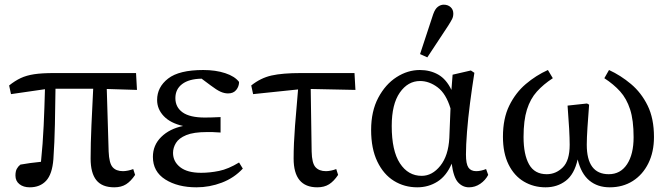

<svg xmlns="http://www.w3.org/2000/svg" viewBox="-20 -787 2862 820"><path d="M27 -385 19 -422Q44 -442 68.5 -453.5Q93 -465 126 -470Q159 -475 211 -475H561L565 -403L436 -407L444 -140Q446 -90 461 -73Q476 -56 505 -56Q515 -56 527 -58.5Q539 -61 549 -65L557 -40Q539 -13 518.5 0Q498 13 468 13Q416 13 391.5 -17.5Q367 -48 367 -110Q367 -172 370.5 -251.5Q374 -331 378 -408H217Q216 -332 214.5 -256Q213 -180 208 -107Q203 -43 177 -15Q151 13 107 13Q80 13 63 -0.5Q46 -14 46 -37Q46 -55 51.5 -65.5Q57 -76 67 -84Q105 -91 155 -96Q163 -173 166.5 -250.5Q170 -328 172 -406Z M819 13Q739 13 686 -20.5Q633 -54 633 -117Q633 -167 668.5 -202Q704 -237 762 -249Q708 -261 679.5 -291Q651 -321 651 -360Q651 -415 698 -451.5Q745 -488 848 -488Q901 -488 942 -474.5Q983 -461 1001 -437Q1001 -418 989 -403Q977 -388 954 -388Q938 -388 921.5 -395.5Q905 -403 880 -422L841 -451Q787 -450 758 -428Q729 -406 729 -368Q729 -329 760 -307Q791 -285 855 -285Q870 -285 885 -285.5Q900 -286 922 -287V-221Q897 -223 886 -223Q875 -223 864 -223Q807 -223 775.5 -210Q744 -197 731.5 -176.5Q719 -156 719 -134Q719 -97 749.5 -73Q780 -49 839 -49Q876 -49 915.5 -57Q955 -65 1001 -93L1017 -67Q980 -27 927.5 -7Q875 13 819 13Z M1061 -385 1053 -422Q1093 -454 1139.5 -464.5Q1186 -475 1265 -475H1494L1498 -403L1307 -407L1311 -140Q1312 -90 1327.5 -73Q1343 -56 1372 -56Q1382 -56 1394 -58.5Q1406 -61 1416 -65L1424 -40Q1406 -13 1385.5 0Q1365 13 1335 13Q1234 13 1234 -110Q1234 -172 1240 -250Q1246 -328 1253 -405Z M1653 -249Q1653 -143 1688 -89.5Q1723 -36 1781 -36Q1826 -36 1860.5 -79Q1895 -122 1899 -198L1904 -324Q1885 -387 1849 -414Q1813 -441 1774 -441Q1722 -441 1687.5 -391.5Q1653 -342 1653 -249ZM1762 13Q1707 13 1662.5 -14.5Q1618 -42 1591.5 -97Q1565 -152 1565 -232Q1565 -312 1595.5 -369.5Q1626 -427 1673.5 -457.5Q1721 -488 1773 -488Q1817 -488 1851.5 -468.5Q1886 -449 1908 -403L1913 -468L1991 -486L2006 -476Q1996 -413 1987.5 -347.5Q1979 -282 1974.5 -224Q1970 -166 1970 -127Q1970 -87 1980.5 -71.5Q1991 -56 2014 -56Q2024 -56 2035 -58.5Q2046 -61 2056 -65L2065 -40Q2053 -17 2031 -2Q2009 13 1983 13Q1956 13 1936.5 -8Q1917 -29 1909 -88Q1887 -36 1848.5 -11.5Q1810 13 1762 13ZM1774 -556 1830 -726Q1838 -749 1850 -758Q1862 -767 1875 -767Q1893 -767 1904.5 -756.5Q1916 -746 1916 -729Q1916 -716 1911 -706Q1906 -696 1894 -677L1805 -542Z M2310 13Q2259 13 2217.5 -11.5Q2176 -36 2152 -84.5Q2128 -133 2128 -203Q2128 -281 2155 -336Q2182 -391 2225.5 -428Q2269 -465 2320 -488L2341 -453Q2301 -427 2273 -396Q2245 -365 2230.5 -319Q2216 -273 2216 -202Q2216 -127 2239.5 -85Q2263 -43 2315 -43Q2354 -43 2383.5 -72Q2413 -101 2413 -169Q2413 -221 2404 -336L2487 -345L2496 -340Q2492 -289 2489 -243Q2486 -197 2486 -169Q2486 -43 2580 -43Q2630 -43 2658 -85.5Q2686 -128 2686 -201Q2686 -274 2671 -320Q2656 -366 2628.5 -396.5Q2601 -427 2561 -453L2581 -488Q2631 -465 2675 -428Q2719 -391 2746 -336Q2773 -281 2773 -202Q2773 -138 2749 -89.5Q2725 -41 2682.5 -14Q2640 13 2584 13Q2532 13 2497 -16Q2462 -45 2447 -106Q2433 -43 2396.5 -15Q2360 13 2310 13Z"/></svg>

Font: Source Serif 4
Style: Regular
Weight: 400
Designer: Frank Grießhammer
Foundry: Adobe
Version: Version 4.005;hotconv 1.1.0;makeotfexe 2.6.0